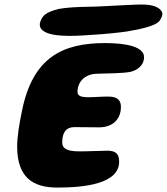

<svg xmlns="http://www.w3.org/2000/svg" viewBox="-20 -822 753 867"><path d="M292.5 -660C349.5 -659.5 525 -672 581 -685C624.5 -693 680 -705.5 699 -726C711 -742.5 716.5 -757 711 -769C699.5 -789 673.5 -798.5 639.5 -801C602 -804.5 449 -792 380 -791.5C336.5 -791 281 -788.5 244 -781.5C208.5 -772 178.5 -761 167.5 -736.5C151 -706 162 -688.5 185.5 -676.5C209.5 -664.5 248 -660 292.5 -660ZM238.5 25C362.5 25 518 8 518 -92C518 -124.5 505 -141.5 465.5 -141.5C438 -141.5 384.5 -138.5 338.5 -138.5C280 -138.5 261 -152.5 261 -179C261 -222.5 277.5 -248 316 -248C340 -248 394.5 -247 427.5 -247C489.5 -247 526 -284 526 -339C526 -369.5 511 -386 467.5 -386C440 -386 406.5 -383 376.5 -383C340.5 -383 330 -392 330 -407.5C330 -451 361.5 -488 418.5 -489C471.5 -491 537 -490.5 571 -498C601 -506 630.5 -527 630.5 -564C630.5 -610.5 551.5 -627.5 455 -627.5C263.5 -627.5 127.5 -564 79 -320C67 -262.5 57.5 -205 57.5 -160C57.5 -22 127.5 25 238.5 25Z"/></svg>

Font: Gluten
Style: Bold Italic
Weight: 700
Italic angle: -13°
Designer: Tyler Finck
Foundry: Etcetera Type Company
Version: Version 0.920